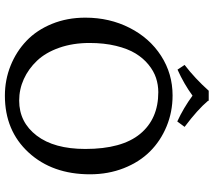

<svg xmlns="http://www.w3.org/2000/svg" viewBox="-64 -788 869 781"><g transform="rotate(90 370.5 -397.5)"><path d="M355 -606.9Q325.2 -606.9 297.1 -597.7Q269 -588.4 242.9 -567.1Q216.8 -545.9 197.5 -514.4Q178.2 -482.9 166.5 -434.8Q154.8 -386.7 154.8 -327.1Q154.8 -259.3 174.3 -203.9Q193.8 -148.4 227.1 -113.5Q260.3 -78.6 301.8 -59.8Q343.3 -41 389.2 -41Q477.1 -41 531.5 -112.1Q585.9 -183.1 585.9 -310.1Q585.9 -458.5 524.9 -532.7Q463.9 -606.9 355 -606.9ZM689 -329.1Q689 -175.8 600.3 -79.3Q511.7 17.1 369.1 17.1Q304.7 17.1 247.1 -6.1Q189.5 -29.3 146 -70.8Q102.5 -112.3 77.1 -174.3Q51.8 -236.3 51.8 -310.1Q51.8 -408.7 93.3 -490.2Q134.8 -571.8 207.3 -618.4Q279.8 -665 368.2 -665Q435.1 -665 494.1 -640.6Q553.2 -616.2 596.2 -573Q639.2 -529.8 664.1 -466.6Q689 -403.3 689 -329.1ZM390.1 -812V-809.1Q425.3 -767.1 496.1 -713.9L474.1 -684.1Q418.9 -709.5 369.1 -746.1Q320.8 -710.9 263.2 -685.1L244.1 -713.9Q299.3 -756.3 349.1 -812Z"/></g></svg>

Font: Linear Smooth Low Contrast
Style: Regular
Weight: 500
Designer: Philipp H. Poll, Flanker
Foundry: Philipp H. Poll, reworked by Flanker
Version: Version 1.010 | FøM Fix